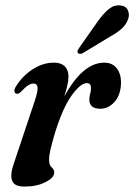

<svg xmlns="http://www.w3.org/2000/svg" viewBox="-20 -679 495 708"><path d="M42 -333.5Q34.5 -334 33.2 -342Q32 -350 39 -360.5Q63.5 -400 101.2 -424Q139 -448 178.5 -448Q205 -448 218.8 -434.5Q232.5 -421 232.5 -397.5Q232.5 -382 228.2 -363.8Q224 -345.5 217 -323Q285 -448 364.5 -448Q395.5 -448 411.8 -425.5Q428 -403 426 -367Q423.5 -326 401.2 -302Q379 -278 350.5 -278Q309.5 -278 309.5 -311.5Q309.5 -323 312.5 -333.2Q315.5 -343.5 315.5 -354.5Q315.5 -372.5 300.5 -372.5Q276.5 -372.5 243.5 -326Q210.5 -279.5 182 -186.5Q171.5 -150.5 166.2 -128.2Q161 -106 161 -89Q161 -70 170.5 -61.8Q180 -53.5 180 -43Q180 -24 148 -7.5Q116 9 70 9Q32 9 24.2 -13.8Q16.5 -36.5 32.5 -80.5L107 -303.5Q120 -342 118.5 -356.5Q117 -371 103.5 -371Q94.5 -371 83.8 -364.2Q73 -357.5 55 -338.5Q47.5 -332 42 -333.5ZM340 -599.5Q360.5 -628.5 380.5 -645Q400.5 -661.5 423 -659Q444.5 -657 451.5 -641.2Q458.5 -625.5 452.5 -608.5Q445 -587.5 428.2 -572.8Q411.5 -558 386 -544L286 -483.5Q272.5 -476.5 267 -484Q264.5 -488.5 266.8 -493.5Q269 -498.5 273 -504Z"/></svg>

Font: Fraunces 144pt S050 SemiBold
Style: Italic
Weight: 600
Italic angle: -16°
Version: Version 1.000; ttfautohint (v1.8.3)